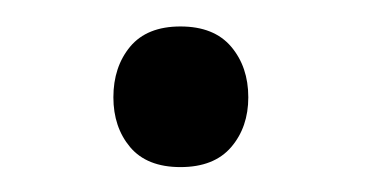

<svg xmlns="http://www.w3.org/2000/svg" viewBox="-20 -431 283 148"><path d="M67.4 -356Q67.4 -379.4 80.3 -395Q93.3 -410.6 119.1 -410.6Q145 -410.6 158.2 -395Q171.4 -379.4 171.4 -356Q171.4 -333 158.2 -317.6Q145 -302.2 119.1 -302.2Q93.3 -302.2 80.3 -317.6Q67.4 -333 67.4 -356Z"/></svg>

Font: TypoPRO Roboto
Style: Regular
Weight: 400
Designer: Google
Version: Version 2.136; 2016